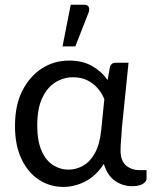

<svg xmlns="http://www.w3.org/2000/svg" viewBox="-20 -766 632 794"><path d="M242.5 7Q186 7 140.8 -22.8Q95.5 -52.5 68.8 -108.8Q42 -165 42 -244.5Q42 -331.5 72.5 -391Q103 -450.5 152.5 -482.5Q203 -515.5 266 -515.5Q322 -515.5 361.8 -492.5Q401.5 -469.5 425 -435L434.5 -488Q439.5 -506.5 458 -506.5H511.5L484 -236L481.5 -196Q478.5 -167.5 478.5 -144Q478.5 -100.5 501.5 -81.5Q524 -62.5 557 -62.5H586V-26.5Q586 -15.5 571 -5.8Q556 4 526 4Q488.5 4 456.5 -17.5Q424.5 -39 409.5 -88Q377 -38.5 332.5 -15.5Q288 7 242.5 7ZM263 -64.5Q295.5 -64.5 324.2 -81Q353 -97.5 372.8 -133.5Q392.5 -169.5 398.5 -227.5L411.5 -356Q401.5 -380.5 383.8 -401Q366 -421.5 340.8 -434Q315.5 -446.5 282 -446.5Q243.5 -446.5 209.8 -426Q176 -405.5 155 -361.5Q134 -317.5 134 -247Q134 -183.5 151.8 -143Q169.5 -102.5 199 -83.5Q228.5 -64.5 263 -64.5ZM291.5 -574H238.5L272.5 -746.5H328Q348.5 -746.5 349 -727.5Q349 -721.5 346.5 -714.5Z"/></svg>

Font: Verano Sans
Style: Regular
Weight: 400
Designer: Lukasz Dziedzic with Adam Twardoch and Botio Nikoltchev
Foundry: tyPoland Lukasz Dziedzic
Version: Version 3.001;December 28, 2019;FontCreator 12.0.0.2547 64-b